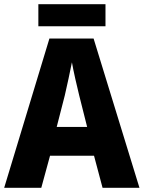

<svg xmlns="http://www.w3.org/2000/svg" viewBox="-20 -901 689 921"><path d="M486 -881H164V-775H486ZM472 0H649L429 -716H217L0 0H178L220 -154H431ZM360 -443 398 -292H252L291 -444C301 -489 317 -559 325 -602C332 -561 350 -483 360 -443Z"/></svg>

Font: Noto Sans Georgian SemiCondensed ExtraBold
Style: Regular
Weight: 800
Width: 4
Designer: Monotype Design Team, Akaki Razmadze
Foundry: Google LLC
Version: Version 2.005